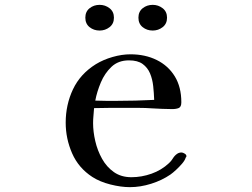

<svg xmlns="http://www.w3.org/2000/svg" viewBox="-20 -768 1040 792"><path d="M616 -356Q615 -384 612 -412.5Q609 -441 599 -465Q589 -489 568.5 -504Q548 -519 512 -519Q468 -519 440 -492.5Q412 -466 396 -428Q380 -390 373 -353Q396 -352 418 -352Q440 -352 462 -352Q500 -352 538.5 -353Q577 -354 616 -356ZM749 -124Q749 -120 746 -118Q743 -107 731.5 -93.5Q720 -80 706.5 -67.5Q693 -55 683 -48Q648 -24 603.5 -10Q559 4 516 4Q479 4 435.5 -7Q392 -18 361 -38Q304 -75 277.5 -135.5Q251 -196 251 -262Q251 -336 281 -399.5Q311 -463 375 -503Q406 -522 444.5 -533Q483 -544 518 -544Q579 -544 626.5 -520.5Q674 -497 701 -453Q728 -409 728 -346Q728 -327 717.5 -322.5Q707 -318 690 -318Q669 -318 648.5 -319Q628 -320 608 -321Q580 -323 552.5 -323Q525 -323 496 -323Q464 -323 432 -323Q400 -323 368 -322Q367 -306 365.5 -290.5Q364 -275 364 -260Q364 -225 373 -186Q382 -147 401 -113Q420 -79 450 -58Q480 -37 522 -37Q564 -37 605 -51.5Q646 -66 677 -95Q686 -103 693 -114.5Q700 -126 710 -133Q718 -139 729 -139Q734 -139 741.5 -134.5Q749 -130 749 -124ZM450 -695Q450 -670 432 -656Q414 -642 391 -642Q367 -642 349.5 -656Q332 -670 332 -695Q332 -720 349.5 -734Q367 -748 391 -748Q414 -748 432 -734Q450 -720 450 -695ZM669 -695Q669 -670 651 -656Q633 -642 610 -642Q586 -642 568.5 -656Q551 -670 551 -695Q551 -720 568.5 -734Q586 -748 610 -748Q633 -748 651 -734Q669 -720 669 -695Z"/></svg>

Font: Kaisei Decol Medium
Style: Regular
Weight: 500
Designer: Font-Kai, 金井和夫
Foundry: KAZUO KANAI
Version: Version 5.003